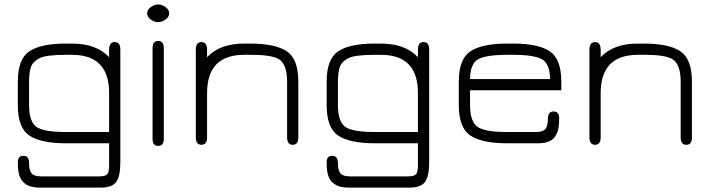

<svg xmlns="http://www.w3.org/2000/svg" viewBox="-20 -647 3212 867"><path d="M523.4 85Q523.4 148.4 504.9 174.3Q486.3 200.2 434.6 200.2H158.2Q76.2 200.2 63.5 129.9Q60.5 113.3 60.5 85Q60.5 56.6 85.9 56.6Q111.3 56.6 111.3 89.8Q111.3 123 123 136.2Q134.8 149.4 165 149.4H427.7Q456.1 149.4 464.4 139.6Q472.7 129.9 472.7 100.6V0H277.3Q165 0 112.8 -34.7Q60.5 -69.3 60.5 -171.9V-278.3Q60.5 -380.9 112.8 -415.5Q165 -450.2 277.3 -450.2H305.7Q415 -450.2 472.7 -388.7V-422.9Q472.7 -457 498 -457Q523.4 -457 523.4 -423.8ZM472.7 -50.8V-227.5Q472.7 -399.4 305.7 -399.4H277.3Q186.5 -399.4 157.2 -383.8Q127.9 -368.2 119.6 -343.8Q111.3 -319.3 111.3 -277.3V-172.9Q111.3 -91.8 150.4 -70.3Q186.5 -50.8 277.3 -50.8Z M719.7 -19.5Q719.7 11.7 694.3 11.7Q668.9 11.7 668.9 -19.5V-429.7Q668.9 -461.9 694.3 -461.9Q719.7 -461.9 719.7 -429.7ZM644.5 -586.9Q644.5 -603.5 661.1 -615.2Q677.7 -627 693.8 -627Q710 -627 727.1 -615.2Q744.1 -603.5 744.1 -586.9Q744.1 -570.3 727.1 -558.6Q710 -546.9 693.8 -546.9Q677.7 -546.9 661.1 -558.6Q644.5 -570.3 644.5 -586.9Z M1082 -399.4Q915 -399.4 915 -225.6V-26.4Q915 6.8 889.6 6.8Q864.3 6.8 864.3 -26.4V-422.9Q864.3 -457 889.6 -457Q915 -457 915 -421.9V-388.7Q972.7 -450.2 1082 -450.2H1110.4Q1222.7 -450.2 1274.9 -415.5Q1327.1 -380.9 1327.1 -278.3V-26.4Q1327.1 6.8 1301.8 6.8Q1276.4 6.8 1276.4 -26.4V-277.3Q1276.4 -359.4 1237.3 -380.9Q1203.1 -399.4 1119.1 -399.4Q1115.2 -399.4 1110.4 -399.4Z M1918 85Q1918 148.4 1899.4 174.3Q1880.9 200.2 1829.1 200.2H1552.7Q1470.7 200.2 1458 129.9Q1455.1 113.3 1455.1 85Q1455.1 56.6 1480.5 56.6Q1505.9 56.6 1505.9 89.8Q1505.9 123 1517.6 136.2Q1529.3 149.4 1559.6 149.4H1822.3Q1850.6 149.4 1858.9 139.6Q1867.2 129.9 1867.2 100.6V0H1671.9Q1559.6 0 1507.3 -34.7Q1455.1 -69.3 1455.1 -171.9V-278.3Q1455.1 -380.9 1507.3 -415.5Q1559.6 -450.2 1671.9 -450.2H1700.2Q1809.6 -450.2 1867.2 -388.7V-422.9Q1867.2 -457 1892.6 -457Q1918 -457 1918 -423.8ZM1867.2 -50.8V-227.5Q1867.2 -399.4 1700.2 -399.4H1671.9Q1581.1 -399.4 1551.8 -383.8Q1522.5 -368.2 1514.2 -343.8Q1505.9 -319.3 1505.9 -277.3V-172.9Q1505.9 -91.8 1544.9 -70.3Q1581.1 -50.8 1671.9 -50.8Z M2514.6 -278.3V-239.3H2102.5V-172.9Q2102.5 -91.8 2142.6 -70.3Q2178.7 -50.8 2269.5 -50.8H2400.4Q2431.6 -50.8 2442.9 -64.5Q2454.1 -78.1 2454.1 -110.8Q2454.1 -143.6 2479.5 -143.6Q2504.9 -143.6 2504.9 -114.7Q2504.9 -85.9 2502 -69.3Q2499 -52.7 2489.3 -35.2Q2470.7 0 2410.2 0Q2408.2 0 2407.2 0H2269.5Q2157.2 0 2104.5 -34.7Q2051.8 -69.3 2051.8 -171.9V-278.3Q2051.8 -380.9 2104.5 -415.5Q2157.2 -450.2 2269.5 -450.2H2297.9Q2410.2 -450.2 2462.4 -415.5Q2514.6 -380.9 2514.6 -278.3ZM2297.9 -399.4H2269.5Q2174.8 -399.4 2139.2 -379.4Q2103.5 -359.4 2102.5 -290H2463.9Q2462.9 -359.4 2427.2 -379.4Q2391.6 -399.4 2297.9 -399.4Z M2859.4 -399.4Q2692.4 -399.4 2692.4 -225.6V-26.4Q2692.4 6.8 2667 6.8Q2641.6 6.8 2641.6 -26.4V-422.9Q2641.6 -457 2667 -457Q2692.4 -457 2692.4 -421.9V-388.7Q2750 -450.2 2859.4 -450.2H2887.7Q3000 -450.2 3052.2 -415.5Q3104.5 -380.9 3104.5 -278.3V-26.4Q3104.5 6.8 3079.1 6.8Q3053.7 6.8 3053.7 -26.4V-277.3Q3053.7 -359.4 3014.6 -380.9Q2980.5 -399.4 2896.5 -399.4Q2892.6 -399.4 2887.7 -399.4Z"/></svg>

Font: Jura
Style: Book
Weight: 400
Version: Version 2.5